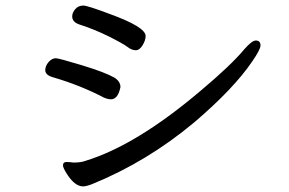

<svg xmlns="http://www.w3.org/2000/svg" viewBox="-20 -686 1040 692"><path d="M379.9 -328.1Q369.1 -328.1 355 -334Q269 -378.9 171.9 -407.2Q143.1 -415 143.1 -433.1Q143.1 -448.2 155 -462.2Q167 -476.1 181.2 -476.1Q191.9 -476.1 274.9 -450.9Q357.9 -425.8 393.1 -405.8Q414.1 -392.1 414.1 -372.1Q405.3 -328.1 379.9 -328.1ZM279.3 -14.2Q249 -14.2 219.2 -62Q207 -82 207 -89.8Q207 -102.1 220.2 -102.1Q231.9 -102.1 244.1 -100.1Q272 -100.1 287.1 -106Q471.2 -162.1 703.1 -358.9Q813 -451.2 860.8 -508.8Q888.2 -540 901.9 -540Q918.9 -540 918.9 -522Q918.9 -507.8 889.2 -464.8Q822.3 -366.2 680.2 -245.1Q510.3 -103 311 -22Q290 -14.2 279.3 -14.2ZM265.1 -598.1Q240.2 -606.9 240.2 -627Q240.2 -640.1 251.2 -653.1Q262.2 -666 280.3 -666Q294.9 -666 374 -636.2Q504.9 -588.9 504.9 -556.2Q504.9 -541 493.9 -522.9Q482.9 -504.9 469 -504.9Q455.1 -504.9 439.5 -516.8Q423.8 -528.8 372.6 -554.4Q321.3 -580.1 265.1 -598.1Z"/></svg>

Font: LXGW WenKai GB Screen
Style: Regular
Weight: 400
Designer: LXGW / Fontworks Inc.
Foundry: LXGW / Fontworks Inc.
Version: Version 1.321;February 19, 2024;FontCreator 14.0.0.2901 64-b